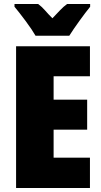

<svg xmlns="http://www.w3.org/2000/svg" viewBox="-20 -947 511 967"><path d="M433 0H61V-714H433V-563H250V-445H419V-294H250V-153H433ZM434 -927H318Q299 -913 282.5 -895.5Q266 -878 244 -855Q222 -877 206.5 -895Q191 -913 172 -927H53V-913Q75 -887 108.5 -842Q142 -797 159 -767H329Q349 -799 380.5 -842.5Q412 -886 434 -913Z"/></svg>

Font: Noto Sans Display SemiCondensed Black
Style: Regular
Weight: 900
Width: 4
Designer: Monotype Design Team
Foundry: Monotype Imaging Inc.
Version: Version 1.900